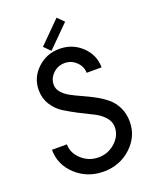

<svg xmlns="http://www.w3.org/2000/svg" viewBox="-180 -1098 961 1206"><g transform="rotate(-20 300.0 -495.0)"><path d="M351 -1000 393 -958 250 -815 208 -857ZM510 -610H410Q410 -652 377.5 -683.5Q345 -715 300 -715Q255 -715 222.5 -683.5Q190 -652 190 -610Q190 -581 210.5 -557.5Q231 -534 263.5 -516.5Q296 -499 335.5 -481.5Q375 -464 414.5 -442.5Q454 -421 486.5 -394Q519 -367 539.5 -325Q560 -283 560 -230Q560 -130 484 -60Q408 10 300 10Q192 10 116 -60Q40 -130 40 -230H140Q140 -172 187.5 -128.5Q235 -85 300 -85Q365 -85 412.5 -128.5Q460 -172 460 -230Q460 -267 432.5 -297.5Q405 -328 364 -347.5Q323 -367 275 -392Q227 -417 186 -442.5Q145 -468 117.5 -511.5Q90 -555 90 -610Q90 -693 151.5 -751.5Q213 -810 300 -810Q387 -810 448.5 -751.5Q510 -693 510 -610Z"/></g></svg>

Font: Laverick
Style: Regular
Weight: 400
Designer: Daniel Pimley
Foundry: Daniel Pimley
Version: Version 1.000;PS 001.001;hotconv 1.0.56